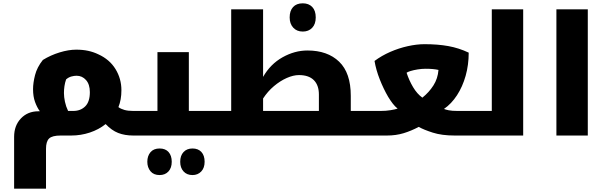

<svg xmlns="http://www.w3.org/2000/svg" viewBox="-20 -816 3659 1156"><path d="M345 0Q294 0 275.5 18Q257 36 257 80V320H65V8Q65 -60 106 -103Q147 -146 211 -146H220Q203 -169 191 -202Q179 -235 179 -279Q179 -317 191 -364Q203 -411 238 -455Q285 -484 339 -500.5Q393 -517 439 -517Q478 -517 510.5 -510Q543 -503 572 -489Q640 -458 675.5 -400Q711 -342 711 -273Q711 -215 693 -171Q708 -160 729.5 -154Q751 -148 783 -148H788Q793 -148 793 -144V-5Q793 0 788 0H783Q731 0 691.5 -15.5Q652 -31 616 -69Q575 -36 521 -18Q467 0 408 0ZM365 -256Q365 -232 371 -203.5Q377 -175 390 -148H421Q465 -148 493 -175.5Q521 -203 521 -261Q521 -308 498 -334Q475 -360 441 -360Q427 -360 410 -355.5Q393 -351 378 -338Q371 -318 368 -297Q365 -276 365 -256Z M941 238Q905 238 886 215Q867 192 867 158Q867 123 886 100.5Q905 78 941 78Q976 78 995 99.5Q1014 121 1014 158Q1014 195 994 216.5Q974 238 941 238ZM1139 238Q1105 238 1085 216Q1065 194 1065 158Q1065 121 1085 99.5Q1105 78 1139 78Q1173 78 1192.5 99Q1212 120 1212 158Q1212 195 1191.5 216.5Q1171 238 1139 238Z M778 0Q773 0 773 -5V-144Q773 -148 778 -148H928V-502H1117V-148H1267Q1272 -148 1272 -144V-5Q1272 0 1267 0Z M1803 -626Q1767 -626 1745.5 -649.5Q1724 -673 1724 -711Q1724 -751 1744.5 -773.5Q1765 -796 1803 -796Q1839 -796 1860 -774Q1881 -752 1881 -711Q1881 -671 1859.5 -648.5Q1838 -626 1803 -626Z M1257 0Q1252 0 1252 -5V-144Q1252 -148 1257 -148H1372V-760H1564V-353Q1608 -430 1681 -471Q1754 -512 1831 -512Q1952 -512 2022 -444.5Q2092 -377 2092 -239V-148H2220Q2225 -148 2225 -144V-5Q2225 0 2220 0ZM1900 -148V-247Q1900 -303 1869.5 -333.5Q1839 -364 1780 -364Q1746 -364 1706.5 -346.5Q1667 -329 1629.5 -297.5Q1592 -266 1564 -223V-148Z M2718 0Q2640 0 2585.5 -17.5Q2531 -35 2501 -52Q2456 -28 2410 -14Q2364 0 2309 0H2210Q2205 0 2205 -5V-144Q2205 -148 2210 -148H2270Q2304 -148 2331 -152.5Q2358 -157 2374 -162Q2358 -175 2344.5 -192.5Q2331 -210 2317 -233Q2289 -281 2266.5 -338Q2244 -395 2235 -449Q2278 -481 2329.5 -503.5Q2381 -526 2435 -538Q2489 -550 2536 -550Q2616 -550 2679.5 -538.5Q2743 -527 2802 -499Q2802 -425 2783.5 -359.5Q2765 -294 2731.5 -242.5Q2698 -191 2653 -160Q2663 -156 2682 -152Q2701 -148 2736 -148H2831Q2836 -148 2836 -144V-5Q2836 0 2831 0ZM2523 -228Q2563 -260 2589.5 -301.5Q2616 -343 2620 -395Q2589 -402 2543 -402Q2519 -402 2494.5 -398Q2470 -394 2452 -388.5Q2434 -383 2428 -378Q2443 -332 2467 -291.5Q2491 -251 2523 -228Z M2821 0Q2816 0 2816 -5V-144Q2816 -148 2821 -148H2941V-760H3130V0Z M3330 -760H3519V0H3330Z"/></svg>

Font: Noto Kufi Arabic Black
Style: Regular
Weight: 900
Designer: Monotype Design Team, David Williams, Khaled Hosny
Foundry: Google LLC
Version: Version 2.109; ttfautohint (v1.8.4.7-5d5b)